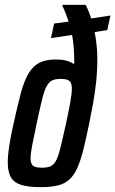

<svg xmlns="http://www.w3.org/2000/svg" viewBox="-20 -763 475 791"><path d="M149 8Q99 8 68.5 -1Q38 -10 25 -32.5Q12 -55 12 -94Q12 -123 18 -162Q24 -201 36 -254Q52 -327 65.5 -378Q79 -429 97 -459.5Q115 -490 141.5 -504Q168 -518 210 -518Q234 -518 252 -513.5Q270 -509 282 -500L286 -502Q286 -535 284 -563.5Q282 -592 277 -619L190 -606L203 -666L263 -674Q257 -690 251 -706.5Q245 -723 237 -739V-743H333Q340 -729 345.5 -715Q351 -701 356 -687L435 -699L422 -639L370 -631Q375 -605 378 -577.5Q381 -550 381 -521Q381 -471 376 -425Q371 -379 363.5 -337.5Q356 -296 348 -257Q335 -193 323.5 -147Q312 -101 298.5 -71Q285 -41 266 -23.5Q247 -6 218.5 1Q190 8 149 8ZM153 -72Q170 -72 182 -75.5Q194 -79 203 -89.5Q212 -100 219 -120Q226 -140 233.5 -172.5Q241 -205 252 -254Q264 -310 270 -344.5Q276 -379 276 -397Q276 -413 271.5 -422Q267 -431 257 -434.5Q247 -438 231 -438Q209 -438 195.5 -432Q182 -426 172 -407.5Q162 -389 153 -352Q144 -315 131 -254Q119 -198 112.5 -164Q106 -130 106 -110Q106 -95 111 -86.5Q116 -78 126.5 -75Q137 -72 153 -72Z"/></svg>

Font: Saira ExtraCondensed SemiBold
Style: Italic
Weight: 600
Width: 2
Italic angle: -12°
Designer: Hector Gatti with collaboration of the Omnibus-Type team
Foundry: Omnibus-Type
Version: Version 1.101